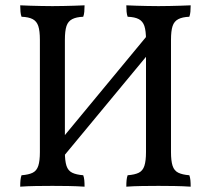

<svg xmlns="http://www.w3.org/2000/svg" viewBox="-20 -699 793 722"><path d="M185 -70 171 -127 554 -590 571 -536ZM56 3Q56 -11 57 -21.5Q58 -32 61 -40Q88 -42 103 -49.5Q118 -57 124 -75.5Q130 -94 130 -127V-549Q130 -583 124 -601Q118 -619 103 -627Q88 -635 61 -636Q58 -644 57 -655Q56 -666 56 -679Q75 -678 94.5 -677.5Q114 -677 135 -676.5Q156 -676 177 -676Q199 -676 219 -676.5Q239 -677 258.5 -677.5Q278 -678 298 -679Q298 -666 297 -655Q296 -644 293 -636Q267 -635 251.5 -627Q236 -619 230 -601Q224 -583 224 -549V-127Q224 -94 230 -75.5Q236 -57 251.5 -49.5Q267 -42 293 -40Q296 -32 297 -21.5Q298 -11 298 3Q268 1 237 0.5Q206 0 177 0Q148 0 115 0.5Q82 1 56 3ZM455 3Q455 -11 456 -21.5Q457 -32 460 -40Q487 -42 502 -49.5Q517 -57 523 -75.5Q529 -94 529 -127V-549Q529 -583 523 -601Q517 -619 502 -627Q487 -635 460 -636Q457 -644 456 -655Q455 -666 455 -679Q474 -678 493.5 -677.5Q513 -677 534 -676.5Q555 -676 576 -676Q598 -676 618 -676.5Q638 -677 657.5 -677.5Q677 -678 697 -679Q697 -666 696 -655Q695 -644 692 -636Q666 -635 650.5 -627Q635 -619 629 -601Q623 -583 623 -549V-127Q623 -94 629 -75.5Q635 -57 650.5 -49.5Q666 -42 692 -40Q695 -32 696 -21.5Q697 -11 697 3Q667 1 636 0.5Q605 0 576 0Q547 0 514 0.5Q481 1 455 3Z"/></svg>

Font: Vollkorn
Style: Regular
Weight: 400
Designer: Friedrich Althausen
Foundry: Friedrich Althausen
Version: Version 5.001